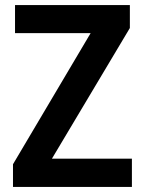

<svg xmlns="http://www.w3.org/2000/svg" viewBox="-20 -734 566 754"><path d="M498 0H31V-89L336 -604H39V-714H490V-624L184 -111H498Z"/></svg>

Font: Noto Sans Bengali SemiCondensed SemiBold
Style: Regular
Weight: 600
Width: 4
Designer: Joana Ranito - Universal Thirst; Jelle Bosma - Monotype Design Team
Foundry: Universal Thirst ehf.
Version: Version 3.000; ttfautohint (v1.8.4.7-5d5b)